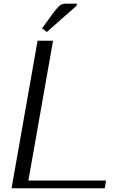

<svg xmlns="http://www.w3.org/2000/svg" viewBox="-20 -1010 665 1030"><path d="M181.6 -791.5H264.6L132.3 -41.5H549.3L542 0H42ZM390.6 -979 231.4 -838.4 205.6 -857.9 256.3 -927.7Q257.8 -929.7 260.3 -933.1Q272.9 -950.2 279.1 -957.8Q285.2 -965.3 294.4 -974.6Q303.7 -983.9 312.3 -987.1Q320.8 -990.2 332 -990.2H392.6Z"/></svg>

Font: Resagnicto
Style: Italic
Weight: 500
Italic angle: -10°
Version: Version 0.999